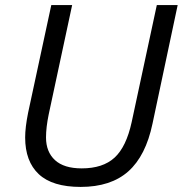

<svg xmlns="http://www.w3.org/2000/svg" viewBox="-20 -734 727 764"><path d="M687 -713.9 586.9 -242.2Q560.1 -113.8 490.5 -52Q420.9 9.8 300.8 9.8Q188.5 9.8 134.3 -41Q80.1 -91.8 80.1 -187Q80.1 -226.6 91.8 -285.2L184.1 -713.9H267.1L173.8 -278.8Q163.1 -227.1 163.1 -187Q163.1 -129.9 198.7 -96.9Q234.4 -64 305.2 -64Q389.2 -64 435.8 -106.7Q482.4 -149.4 503.9 -248L604 -713.9Z"/></svg>

Font: CAA NEO Sans
Style: Italic
Weight: 400
Italic angle: -12°
Version: Version 1.10